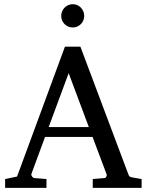

<svg xmlns="http://www.w3.org/2000/svg" viewBox="-20 -914 714 934"><path d="M314 -558.1 216.8 -295.9H412.1ZM431.2 0V-43L488.8 -47.9Q493.7 -47.9 497.1 -54.4Q500.5 -61 499 -64.9L430.2 -248H199.2L132.8 -67.9Q131.8 -64.9 132.8 -61.5Q133.8 -58.1 136.2 -54.9Q138.7 -51.8 141.6 -49.8Q144.5 -47.9 147 -47.9L206.1 -43V0H4.9V-43L63 -55.2L295.9 -687H371.1L603 -69.8Q606.4 -59.6 609.6 -56.2Q612.8 -52.7 624 -50.8L668.9 -43V0ZM389.6 -836.4Q389.6 -824.7 385.3 -814.5Q380.9 -804.2 373.3 -796.6Q365.7 -789.1 355.7 -784.7Q345.7 -780.3 334 -780.3Q322.3 -780.3 312 -784.7Q301.8 -789.1 294.2 -796.6Q286.6 -804.2 282.2 -814.5Q277.8 -824.7 277.8 -836.4Q277.8 -848.1 282.2 -858.6Q286.6 -869.1 294.2 -877Q301.8 -884.8 312 -889.2Q322.3 -893.6 334 -893.6Q345.7 -893.6 355.7 -889.2Q365.7 -884.8 373.3 -877Q380.9 -869.1 385.3 -858.6Q389.6 -848.1 389.6 -836.4Z"/></svg>

Font: Charis SIL
Style: Regular
Weight: 400
Foundry: SIL International
Version: Version 4.112